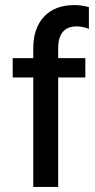

<svg xmlns="http://www.w3.org/2000/svg" viewBox="-20 -736 374 756"><path d="M316 -431H209V0H111V-431H30V-507H111V-546Q111 -625 153.5 -670.5Q196 -716 273 -716Q301 -716 330 -708V-622Q307 -632 282 -632Q209 -632 209 -545V-507H316Z"/></svg>

Font: Hind Jalandhar Medium
Style: Regular
Weight: 500
Designer: Namrata Goyal
Foundry: Indian Type Foundry
Version: Version 0.702;PS 1.0;hotconv 1.0.81;makeotf.lib2.5.63406